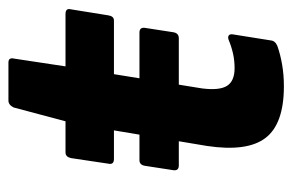

<svg xmlns="http://www.w3.org/2000/svg" viewBox="-136 -530 677 444"><g transform="rotate(-90 202.0 -307.5)"><path d="M42 -232Q29 -232 31 -245L41 -310Q43 -323 54 -323H114H243H349Q362 -323 360 -310L350 -245Q348 -232 336 -232ZM225 11Q138 11 105.5 -31.5Q73 -74 87 -167L123 -382H57Q43 -382 46 -395L59 -482Q62 -494 72 -494H144L176 -614Q182 -626 192 -626H280Q292 -626 289 -613L271 -494H392Q406 -494 403 -482L389 -395Q387 -382 377 -382H253L220 -178Q215 -138 226 -120.5Q237 -103 267 -103Q284 -103 300 -106.5Q316 -110 333 -117Q339 -119 342.5 -116.5Q346 -114 345 -107L331 -19Q330 -9 318 -4Q298 3 274.5 7Q251 11 225 11Z"/></g></svg>

Font: Sofia Sans Semi Condensed ExtraBold
Style: Italic
Weight: 800
Italic angle: -9°
Version: Version 4.100